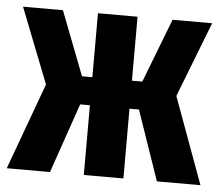

<svg xmlns="http://www.w3.org/2000/svg" viewBox="-51 -579 723 628"><g transform="rotate(5 311.0 -265.5)"><path d="M621 -531 525 -284 629 0H486L407 -229H376V0H246V-229H214L135 0H-7L97 -284L0 -531H131L212 -321H246V-531H376V-321H410L491 -531Z"/></g></svg>

Font: Fira Sans Extra Condensed
Style: Bold
Weight: 700
Width: 1
Designer: Carrois Corporate & Edenspiekermann AG
Foundry: Carrois Corporate GbR & Edenspiekermann AG
Version: Version 4.203